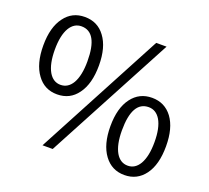

<svg xmlns="http://www.w3.org/2000/svg" viewBox="-128 -907 1177 1080"><g transform="rotate(20 460.5 -367.0)"><path d="M85 -345Q39 -407 39 -517Q39 -626 85 -687Q129 -747 205 -747Q282 -747 326 -687Q372 -626 372 -517Q372 -407 326 -345Q282 -284 205 -284Q129 -284 85 -345ZM276 -385Q303 -432 303 -517Q303 -691 205 -691Q161 -691 135 -648Q108 -602 108 -517Q108 -432 135 -385Q161 -341 205 -341Q250 -341 276 -385ZM631 -747H693L288 13H227ZM595 -48Q549 -110 549 -219Q549 -328 595 -389Q640 -449 716 -449Q792 -449 837 -389Q882 -328 882 -219Q882 -109 837 -48Q792 13 716 13Q640 13 595 -48ZM786 -87Q813 -134 813 -219Q813 -304 786 -350Q760 -393 716 -393Q618 -393 618 -219Q618 -134 645 -87Q671 -43 716 -43Q760 -43 786 -87Z"/></g></svg>

Font: KaiGen Gothic CN Regular
Style: Regular
Weight: 400
Designer: Ryoko NISHIZUKA  (kana & ideographs); Paul D. Hunt (Latin, Greek & Cyrillic); Wenlong ZHANG  (bopomofo); Sandoll Communi
Foundry: Adobe Systems Incorporated
Version: Version 1.002.20150501